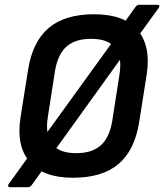

<svg xmlns="http://www.w3.org/2000/svg" viewBox="-20 -725 680 795"><path d="M20.7 50Q15.3 50 13.9 45.8Q12.6 41.6 15.9 37.2L108.1 -90.7L157.5 -152.5L450.5 -557.7L483.6 -616.3L538.8 -693.2Q546.5 -705 555 -705H631.1Q637.2 -705 639.2 -701.8Q641.2 -698.6 637.8 -693.2L547.7 -568.7L496.3 -504.7L203.4 -97.6L168.2 -37.6L112.6 39.5Q105.8 50 96.8 50ZM282.2 11Q157.9 11 102.1 -55.5Q46.3 -122 65.1 -239.5L96.1 -435.2Q114.5 -552.3 181.6 -609.2Q248.7 -666 369.5 -666Q494.7 -666 550.2 -600Q605.8 -534 587.3 -415.5L556.3 -219.8Q537.8 -102.7 470.6 -45.8Q403.3 11 282.2 11ZM294.1 -90.8Q359.8 -90.4 396.6 -122.5Q433.3 -154.6 444.9 -225.1L474.3 -414Q486.8 -489.5 457.1 -526.8Q427.4 -564.2 357.9 -564.2Q292.6 -564.6 255.8 -532.5Q219 -500.4 207.5 -429.9L178.1 -241Q166.2 -166.2 195.9 -128.5Q225.6 -90.8 294.1 -90.8Z"/></svg>

Font: Sofia Sans Semi Condensed
Style: Italic
Weight: 400
Italic angle: -9°
Designer: Botio Nikoltchev, Ani Petrova
Foundry: lettersoup
Version: Version 4.101